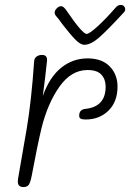

<svg xmlns="http://www.w3.org/2000/svg" viewBox="-20 -748 526 776"><path d="M455 -398Q455 -337 418.5 -301Q382 -265 326 -265Q312 -265 306 -268.5Q300 -272 300 -280Q300 -306 326 -308Q407 -317 407 -398Q407 -427 390 -446Q373 -465 334 -465Q268 -465 220.5 -398Q173 -331 148 -231Q131 -160 108 -37Q103 -11 96.5 -1.5Q90 8 75 8Q52 8 52 -14Q52 -21 53 -26L88 -228Q107 -340 118 -501Q119 -513 128 -519.5Q137 -526 150 -526Q172 -526 170 -502Q163 -434 153 -360Q180 -436 227 -474Q274 -512 334 -512Q392 -512 423.5 -479.5Q455 -447 455 -398ZM486 -710Q486 -704 482 -699.5Q478 -695 476 -693Q419 -631 383.5 -599Q348 -567 321 -567Q305 -567 284.5 -588Q264 -609 233 -649Q217 -672 206 -684Q201 -690 201 -697Q201 -706 209.5 -714.5Q218 -723 227 -723Q237 -723 249 -705Q313 -611 330 -611Q341 -611 374 -641Q407 -671 448 -718Q456 -728 469 -728Q476 -728 481 -723Q486 -718 486 -710Z"/></svg>

Font: Mali Light
Style: Italic
Weight: 300
Italic angle: -10°
Version: Version 1.000; ttfautohint (v1.6)